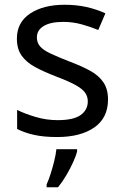

<svg xmlns="http://www.w3.org/2000/svg" viewBox="-20 -566 519 807"><path d="M434 -148Q434 -70 376 -30Q318 10 220 10Q164 10 123.5 1Q83 -8 52 -24V-104Q84 -88 129.5 -74.5Q175 -61 222 -61Q289 -61 319 -82.5Q349 -104 349 -140Q349 -160 338 -176Q327 -192 298.5 -208Q270 -224 217 -244Q165 -264 128 -284Q91 -304 71 -332Q51 -360 51 -404Q51 -472 106.5 -509Q162 -546 252 -546Q301 -546 343.5 -536.5Q386 -527 423 -510L393 -440Q359 -454 322 -464Q285 -474 246 -474Q192 -474 163.5 -456.5Q135 -439 135 -409Q135 -387 148 -371.5Q161 -356 191.5 -341.5Q222 -327 273 -307Q324 -288 360 -268Q396 -248 415 -219.5Q434 -191 434 -148ZM304 70Q300 88 287.5 115.5Q275 143 258.5 171Q242 199 224 221H176V209Q184 192 192.5 165.5Q201 139 208 110.5Q215 82 217 61H304Z"/></svg>

Font: Noto Sans Deseret
Style: Regular
Weight: 400
Designer: Monotype Design Team
Foundry: Monotype Imaging Inc.
Version: Version 2.001; ttfautohint (v1.8.4.7-5d5b)